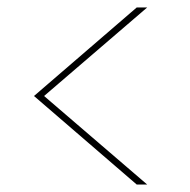

<svg xmlns="http://www.w3.org/2000/svg" viewBox="-20 -607 509 514"><path d="M374 -113H346L71 -350L346 -587H374L98 -350Z"/></svg>

Font: Albert Sans Thin
Style: Regular
Weight: 250
Designer: Andreas Rasmussen
Foundry: a.Foundry
Version: Version 1.025